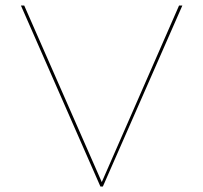

<svg xmlns="http://www.w3.org/2000/svg" viewBox="-20 -678 739 698"><path d="M631 -658H643L354 0H345L56 -658H68L350 -16Z"/></svg>

Font: EauTest Hairline
Style: Regular
Weight: 250
Designer: Christian Thalmann (Catharsis Fonts)
Version: Version 0.001;PS 000.001;hotconv 1.0.88;makeotf.lib2.5.64775